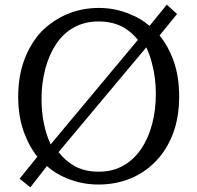

<svg xmlns="http://www.w3.org/2000/svg" viewBox="-20 -776 846 823"><path d="M174 -480Q158 -420 158 -351Q158 -243 197 -157L571 -605Q545 -638 509 -659Q463 -684 403 -684Q343 -684 297 -658.5Q251 -633 220.5 -587Q190 -541 174 -480ZM298 -65Q343 -40 403 -40Q463 -40 508.5 -66Q554 -92 585 -137.5Q616 -183 632 -244Q648 -304 648 -373Q648 -442 632 -502Q623 -540 607 -573L231 -124Q259 -88 298 -65ZM664 -624Q700 -580 722 -521Q748 -451 748 -362.5Q748 -274 722 -204.5Q696 -135 649 -86Q601 -36 538 -10.5Q475 15 403 15Q331 15 268 -11Q220 -30 181 -64L110 27L64 -10L140 -104Q106 -147 85 -203Q58 -273 58 -361Q58 -449 84 -519Q110 -589 156 -639Q204 -688 267 -715Q331 -742 403 -742Q475 -742 538 -715Q584 -697 621 -665L695 -756L739 -716Z"/></svg>

Font: Early Summer Mincho Screen
Style: Regular
Weight: 400
Designer: GuiWonder
Version: Version 1.002